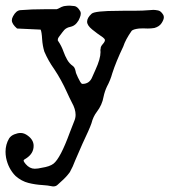

<svg xmlns="http://www.w3.org/2000/svg" viewBox="-30 -482 636 684"><path d="M160.6 182.1H158.2Q139.2 178.2 120.6 177.2Q95.7 175.8 71.3 169.7Q46.9 163.6 25.4 145Q-0.5 118.7 -8.3 80.1Q-10.3 68.8 -10.3 58.6Q-10.3 32.7 2.4 11.2Q8.8 1.5 21 -3.4Q33.2 -8.3 43.5 -8.3Q56.6 -8.3 69.3 1.5Q89.8 16.6 89.8 37.6Q89.8 64.9 63.5 82Q54.2 86.9 54.2 89.8Q54.2 94.2 61.5 102.5Q75.7 119.1 93.8 119.1Q105 119.1 118.7 115.7Q147.5 111.3 160.6 101.1Q185.1 82 218.8 -10.3Q226.1 -30.3 234.4 -50.3Q239.3 -61.5 239.3 -72.8Q239.3 -93.3 226.1 -116.7Q216.8 -134.8 208.5 -153.3Q188.5 -197.8 163.1 -235.8Q142.1 -265.1 127.9 -298.3Q121.6 -319.3 120.1 -342.3Q118.7 -368.2 114.7 -376.5L30.8 -380.4Q12.2 -396.5 12.2 -409.7Q12.2 -416.5 16.6 -424.3Q27.3 -444.3 42 -445.8Q82.5 -449.2 131.3 -449.2H172.4L182.1 -453.6Q189.5 -458 197.3 -460L199.7 -460.4Q209.5 -461.9 218.3 -461.9Q224.1 -461.9 235.1 -460.4Q246.1 -459 255.9 -441.9Q257.8 -438 257.8 -433.6Q257.8 -426.8 253.9 -418Q251 -409.2 243.2 -399.9Q234.4 -389.2 220.2 -386.2Q207.5 -383.8 199.2 -375.5Q195.8 -372.1 179.2 -349.6Q175.8 -345.2 175.8 -339.4Q175.8 -337.4 176.8 -336.4Q189 -318.8 196.3 -297.9Q201.7 -282.7 209.5 -269Q217.3 -255.4 230.5 -246.1Q236.3 -242.2 239.3 -228.5Q240.2 -222.2 242.7 -217.3Q245.1 -212.4 247.6 -206.1Q252 -196.8 256.1 -189.9Q260.3 -183.1 263.7 -183.1Q289.1 -183.1 298.8 -208Q304.2 -220.7 310.1 -233.4Q328.1 -272.5 328.1 -296.4L327.6 -304.2L328.6 -308.6V-310.1Q328.6 -316.4 336.2 -325Q343.8 -333.5 343.8 -338.9Q343.8 -343.3 336.9 -348.6Q316.4 -362.3 298.3 -377Q280.3 -391.6 280.3 -404.8Q280.3 -418.5 296.4 -433.1Q307.6 -443.4 392.1 -443.4Q403.8 -443.8 416.5 -443.8H453.1Q477.5 -443.8 502 -445.8Q509.3 -446.8 516.1 -446.8Q522.9 -446.8 533.2 -444.8Q543.5 -442.9 551.8 -428.7Q553.7 -424.8 553.7 -420.4Q553.7 -412.1 545.7 -399.7Q537.6 -387.2 520 -382.3Q508.3 -380.4 496.6 -380.4L480 -380.9L465.3 -380.4Q444.3 -377.9 439 -372.1Q417 -340.8 409.2 -316.4Q383.3 -262.2 370.1 -221.2Q363.3 -196.3 351.1 -173.8Q342.8 -156.2 338.9 -137.2Q334 -108.4 314.9 -83.5Q301.8 -66.4 295.9 -43Q289.1 -22.9 263.7 30.3Q250.5 60.1 237.8 89.8Q230 111.3 218.8 131.3Q205.6 149.4 187.5 165Q181.6 169.9 175.5 176Q169.4 182.1 160.6 182.1Z"/></svg>

Font: X Typewriter
Style: Regular
Weight: 400
Monospace: yes
Designer: GGBot
Version: 0.50